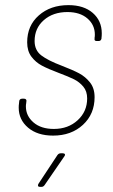

<svg xmlns="http://www.w3.org/2000/svg" viewBox="-20 -525 440 749"><path d="M53 -105Q53 -115 54 -120L55 -130Q55 -134 58 -137Q61 -140 66 -140H74Q79 -140 81.5 -137Q84 -134 83 -130L82 -121Q81 -117 81 -110Q81 -73 110.5 -47.5Q140 -22 190 -22Q246 -22 283 -56Q320 -90 320 -141Q320 -169 305 -187Q290 -205 269 -215.5Q248 -226 208 -241Q168 -256 143.5 -269Q119 -282 102.5 -304Q86 -326 86 -360Q86 -425 131.5 -465Q177 -505 247 -505Q307 -505 342 -474.5Q377 -444 377 -395Q377 -384 376 -378V-375Q374 -365 365 -365H357Q347 -365 349 -375V-378Q350 -382 350 -390Q350 -428 321 -453Q292 -478 243 -478Q187 -478 151 -446.5Q115 -415 115 -365Q115 -329 141 -309Q167 -289 220 -269Q264 -252 288.5 -239Q313 -226 331 -203.5Q349 -181 349 -146Q349 -80 303.5 -38Q258 4 187 4Q126 4 89.5 -27Q53 -58 53 -105ZM130 192 204 80Q209 73 217 73H225Q231 73 233 76.5Q235 80 231 85L154 197Q149 204 142 204H136Q130 204 128.5 200.5Q127 197 130 192Z"/></svg>

Font: Barlow Semi Condensed Thin
Style: Italic
Weight: 250
Width: 4
Italic angle: -7°
Designer: Jeremy Tribby
Foundry: Tribby Type
Version: Version 1.408